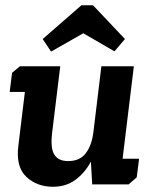

<svg xmlns="http://www.w3.org/2000/svg" viewBox="-20 -704 582 733"><path d="M335 -684 457 -555 417 -508 298 -577 175 -507 143 -555 291 -684ZM511 -98 502 -27 471 0H332L327 -87Q304 -44 268 -17.5Q232 9 182 9Q121 9 80.5 -29Q40 -67 50 -147L75 -353H17L26 -426L56 -451H210L179 -197Q172 -138 187.5 -113.5Q203 -89 240 -89Q285 -89 307.5 -119Q330 -149 336 -196V-195L367 -451H491L448 -98Z"/></svg>

Font: Zilla Slab
Style: Bold Italic
Weight: 700
Italic angle: -6°
Designer: Typotheque.com
Foundry: Typotheque type foundry
Version: Version 1.1; 2017; ttfautohint (v1.6)